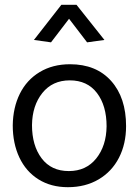

<svg xmlns="http://www.w3.org/2000/svg" viewBox="-20 -765 576 798"><path d="M262 13Q192 13 140 -19.5Q88 -52 60.5 -110.5Q33 -169 33 -244Q34 -318 62.5 -375.5Q91 -433 145 -465.5Q199 -498 271 -498Q380 -498 442 -428.5Q504 -359 504 -241Q504 -167 474.5 -109.5Q445 -52 390 -19.5Q335 13 262 13ZM423 -240Q423 -326 383 -378.5Q343 -431 270 -431Q198 -431 156 -378.5Q114 -326 113 -245Q113 -160 153 -107Q193 -54 266 -54Q338 -54 380 -106.5Q422 -159 423 -240ZM414 -599 298 -745H235L121 -599L192 -589L267 -687L342 -589Z"/></svg>

Font: Catamaran
Style: Regular
Weight: 400
Designer: Pria Ravichandran
Version: Version 1.000;PS 001.000;hotconv 1.0.70;makeotf.lib2.5.58329